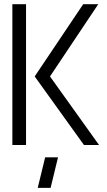

<svg xmlns="http://www.w3.org/2000/svg" viewBox="-20 -704 519 932"><path d="M163.1 208 199.2 59.6H261.7L225.6 208ZM40 0V-683.6H106.4V0ZM148.4 -333 383.8 -683.6H457L222.7 -333L460.9 0H387.7Z"/></svg>

Font: Post No Bills Colombo
Style: Medium
Weight: 600
Designer: Kosala Senevirathne, Siva Puranthara, Lasantha Premarathna, Tharique Azeez
Foundry: Mooniak
Version: Version 1.220 ; ttfautohint (v1.5)